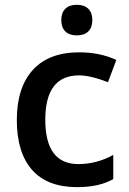

<svg xmlns="http://www.w3.org/2000/svg" viewBox="-20 -767 535 797"><path d="M309.1 -549.8Q394.5 -549.8 462.9 -518.1L428.2 -425.8Q355.5 -454.1 308.1 -454.1Q168 -454.1 168 -270Q168 -85.9 305.2 -85.9Q381.8 -85.9 450.2 -124V-23.9Q393.1 9.8 299.8 9.8Q176.8 9.8 113.3 -61.5Q49.8 -133.8 49.8 -268.6Q49.8 -403.3 116.2 -476.6Q182.6 -549.8 309.1 -549.8ZM251 -636.7Q234.4 -653.3 234.4 -683.6Q234.4 -713.9 251 -730.5Q267.6 -747.1 298.8 -747.1Q330.1 -747.1 346.7 -730.5Q363.3 -713.9 363.3 -683.6Q363.3 -653.3 346.7 -636.7Q330.1 -620.1 298.8 -620.1Q267.6 -620.1 251 -636.7Z"/></svg>

Font: OpenSans-Semibold
Style: Regular
Weight: 600
Foundry: Ascender Corporation
Version: Version 1.10